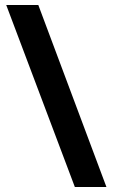

<svg xmlns="http://www.w3.org/2000/svg" viewBox="-20 -743 454 772"><path d="M134 -723H5L281 9H408Z"/></svg>

Font: Noto Sans Lao UI ExtCond ExtBd
Style: Regular
Weight: 800
Width: 2
Designer: Monotype Design Team
Foundry: Monotype Imaging Inc.
Version: Version 2.000